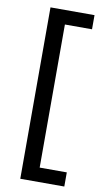

<svg xmlns="http://www.w3.org/2000/svg" viewBox="-96 -759 522 962"><g transform="rotate(10 164.5 -278.0)"><path d="M304 158H80V-714H304V-642H166V86H304Z"/></g></svg>

Font: hex115
Style: Regular
Weight: 400
Designer: Monotype Design Team
Foundry: Monotype Imaging Inc.
Version: Version 2.013